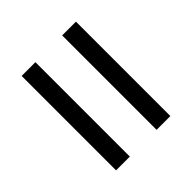

<svg xmlns="http://www.w3.org/2000/svg" viewBox="-35 -641 670 670"><g transform="rotate(45 300.0 -306.0)"><path d="M533 -372V-440H67V-372ZM533 -172V-240H67V-172Z"/></g></svg>

Font: IBMKR
Style: Regular
Weight: 400
Designer: Mike Abbink; Paul van der Laan; Pieter van Rosmalen; Wujin Sim; Chorong Kim; Dohee Lee;
Foundry: Sandoll Inc.
Version: Version 1.002